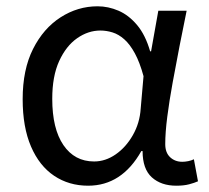

<svg xmlns="http://www.w3.org/2000/svg" viewBox="-20 -577 665 610"><path d="M260 13Q199 13 152 -18.5Q105 -50 78.5 -111.5Q52 -173 52 -262Q52 -356 85 -421.5Q118 -487 172.5 -522Q227 -557 290 -557Q324 -557 356.5 -543Q389 -529 415.5 -497.5Q442 -466 457 -414H460L483 -543H573Q562 -490 550.5 -431Q539 -372 528.5 -314.5Q518 -257 511.5 -206.5Q505 -156 505 -119Q505 -92 520.5 -77.5Q536 -63 559 -63Q568 -63 578 -65Q588 -67 596 -71L609 -1Q598 4 581 8.5Q564 13 540 13Q492 13 462.5 -13.5Q433 -40 433 -97H429Q367 13 260 13ZM279 -64Q315 -64 347.5 -86.5Q380 -109 402 -147.5Q424 -186 427 -232L436 -335Q424 -379 408.5 -407.5Q393 -436 375 -452Q357 -468 337.5 -474Q318 -480 299 -480Q260 -480 225 -455.5Q190 -431 168 -383Q146 -335 146 -263Q146 -168 181.5 -116Q217 -64 279 -64Z"/></svg>

Font: ltamil15
Style: Book
Weight: 400
Designer: Jelle Bosma - Monotype Design Team
Foundry: Monotype Imaging Inc.
Version: Version 2.003